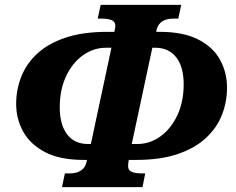

<svg xmlns="http://www.w3.org/2000/svg" viewBox="-20 -749 962 784"><path d="M233 15 245 -41H266Q293 -41 311 -53Q329 -65 334 -90L335 -96H322Q225 -96 164.5 -127.5Q104 -159 75 -211Q46 -263 46 -325Q46 -382 66.5 -435Q87 -488 131.5 -529.5Q176 -571 247 -595Q318 -619 418 -619H447L448 -625Q451 -637 451 -643Q451 -660 436.5 -666.5Q422 -673 395 -673H379L391 -729H720L708 -673H687Q661 -673 643 -662Q625 -651 619 -626L618 -619H632Q728 -619 789 -588Q850 -557 878.5 -505Q907 -453 907 -391Q907 -333 886.5 -280.5Q866 -228 822 -186.5Q778 -145 707 -120.5Q636 -96 536 -96H506L505 -91Q503 -78 503 -71Q503 -54 517.5 -47.5Q532 -41 558 -41H573L562 15ZM339 -161H351L435 -554H413Q362 -554 319 -523.5Q276 -493 250 -438Q224 -383 224 -311Q224 -240 254 -200.5Q284 -161 339 -161ZM518 -161H541Q592 -161 635 -192Q678 -223 704 -278Q730 -333 730 -405Q730 -476 699.5 -515Q669 -554 614 -554H602Z"/></svg>

Font: Noto Serif SemiCondensed ExtraBold
Style: Italic
Weight: 800
Width: 4
Italic angle: -12°
Designer: Monotype Design Team
Foundry: Monotype Imaging Inc.
Version: Version 2.014; ttfautohint (v1.8.4.7-5d5b)